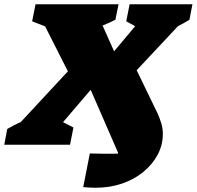

<svg xmlns="http://www.w3.org/2000/svg" viewBox="-85 -680 924 902"><path d="M-65 0 -51 -74Q-19 -93 13 -107L234 -345L127 -556L66 -580L82 -660H472L457 -587Q427 -572 397 -560L451 -439L550 -557L508 -580L524 -660H819L805 -587Q777 -570 751 -557L557 -350L654 -150Q665 -126 672.5 -101.5Q680 -77 680 -51Q680 1 655.5 47Q631 93 588 128Q545 163 488 182.5Q431 202 365 202Q336 202 306 199L337 41Q402 43 468 42L470 38L341 -258L211 -106L260 -81L244 0Z"/></svg>

Font: Piazzolla SC Black
Style: Italic
Weight: 900
Italic angle: -11.3°
Designer: Juan Pablo del Peral
Foundry: Huerta Tipografica
Version: Version 1.330